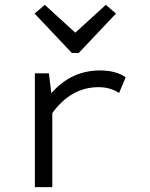

<svg xmlns="http://www.w3.org/2000/svg" viewBox="-20 -773 620 793"><path d="M124 0V-470H182L192 -388Q274 -482 393 -482Q459 -482 499 -454L472 -389Q435 -413 387 -413Q274 -413 196 -306V0ZM277 -554 123 -717 165 -753 291 -638 417 -753 459 -717 305 -554Z"/></svg>

Font: Sometype Mono
Style: Regular
Weight: 400
Monospace: yes
Designer: Ryoichi Tsunekawa
Foundry: Dharma Type
Version: Version 1.000; ttfautohint (v1.8.3)